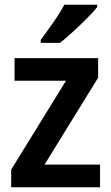

<svg xmlns="http://www.w3.org/2000/svg" viewBox="-20 -786 468 806"><path d="M400 0H27V-74L257 -447H41V-542H392V-460L167 -95H400ZM388 -756Q373 -737 345 -709Q317 -681 286.5 -653Q256 -625 232 -606H151V-618Q175 -651 203.5 -691.5Q232 -732 250 -766H388Z"/></svg>

Font: Noto Sans Tamil SemiCondensed SemiBold
Style: Regular
Weight: 600
Width: 4
Designer: Jelle Bosma - Monotype Design Team
Foundry: Monotype Imaging Inc.
Version: Version 2.004; ttfautohint (v1.8.4.7-5d5b)